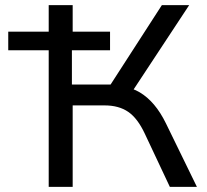

<svg xmlns="http://www.w3.org/2000/svg" viewBox="-20 -725 805 745"><path d="M169 0V-530H12V-602H169V-705H262V-602H407V-530H259V-397H422L393 -372L608 -705H714L484 -356L461 -388Q493 -384 522.5 -366.5Q552 -349 577.5 -319Q603 -289 624 -246L744 0H639L542 -206Q514 -266 477.5 -291Q441 -316 386 -316H262V0Z"/></svg>

Font: Nunito Sans 6pt
Style: Regular
Weight: 400
Version: Version 3.101;gftools[0.9.27]